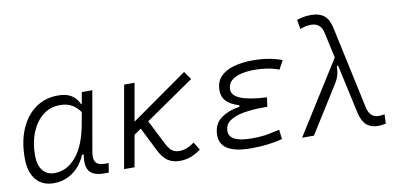

<svg xmlns="http://www.w3.org/2000/svg" viewBox="-71 -963 2485 1194"><g transform="rotate(-10 1172.0 -366.0)"><path d="M439.9 -444.3 453.1 -517.6H519.5L453.1 -139.6Q445.3 -95.2 460.2 -74.5Q475.1 -53.7 518.1 -53.7H541L531.2 4.9H503.9Q435.5 4.9 410.2 -28.1Q384.8 -61 397.5 -133.8H387.2Q357.4 -64.9 304.7 -27.3Q252 10.3 184.1 10.3Q111.8 10.3 72 -38.1Q32.2 -86.4 32.2 -174.3Q32.2 -278.8 65.9 -357.2Q99.6 -435.5 160.4 -479Q221.2 -522.5 302.2 -522.5Q356 -522.5 387.7 -502.2Q419.4 -481.9 436 -444.3ZM304.2 -461.4Q242.2 -461.4 196 -424.6Q149.9 -387.7 124 -324.2Q98.1 -260.7 98.1 -180.2Q98.1 -118.2 125 -84.5Q151.9 -50.8 199.7 -50.8Q278.8 -50.8 336.9 -120.4Q395 -189.9 418.9 -325.7L431.2 -395Q411.1 -424.8 380.6 -443.1Q350.1 -461.4 304.2 -461.4Z M628.9 0 720.2 -517.6H786.1L744.1 -279.3L1101.1 -530.3L1136.7 -479.5L828.1 -266.6L907.2 -111.3Q924.3 -77.1 943.1 -64.2Q961.9 -51.3 986.3 -51.3Q1010.7 -51.3 1033.2 -59.6Q1055.7 -67.9 1083.5 -87.4L1113.8 -37.6Q1078.1 -12.2 1047.1 -1.2Q1016.1 9.8 979 9.8Q936 9.8 905 -10.7Q874 -31.2 847.7 -84L774.9 -230L730 -199.2L694.8 0Z M1430.2 9.8Q1235.4 9.8 1235.4 -106Q1235.4 -174.3 1282 -210.2Q1328.6 -246.1 1401.9 -256.8L1403.8 -267.1Q1297.9 -296.9 1297.9 -377.4Q1297.9 -432.6 1329.3 -465.3Q1360.8 -498 1414.3 -512.7Q1467.8 -527.3 1532.7 -527.3Q1637.2 -527.3 1717.8 -496.6L1688 -441.4Q1622.1 -467.3 1533.2 -467.3Q1488.3 -467.3 1449.5 -458.3Q1410.6 -449.2 1387.2 -428.5Q1363.8 -407.7 1363.8 -372.6Q1363.8 -295.9 1581.5 -285.6L1573.2 -227.1H1545.9Q1479.5 -227.1 1424.3 -217.5Q1369.1 -208 1335.9 -185.1Q1302.7 -162.1 1302.7 -120.6Q1302.7 -50.3 1444.3 -50.3Q1505.4 -50.3 1546.9 -58.1Q1588.4 -65.9 1621.1 -73.7L1628.4 -13.7Q1588.9 -2.9 1538.8 3.4Q1488.8 9.8 1430.2 9.8Z M2232.4 9.8Q2187 9.8 2159.7 -13.9Q2132.3 -37.6 2119.6 -90.8L2051.3 -403.3L2043 -400.4Q2042.5 -369.1 2035.6 -344.7Q2028.8 -320.3 2012.2 -293.9L1827.6 0H1752.9L2039.6 -456.1L2004.4 -617.7Q1996.6 -652.3 1977.5 -667.2Q1958.5 -682.1 1929.7 -682.1Q1907.2 -682.1 1892.3 -678.5Q1877.4 -674.8 1859.9 -667.5L1849.6 -727.1Q1871.1 -734.4 1892.3 -738.3Q1913.6 -742.2 1941.9 -742.2Q1990.7 -742.2 2020.8 -718.8Q2050.8 -695.3 2063 -640.6L2176.3 -114.7Q2184.6 -80.6 2202.6 -65.4Q2220.7 -50.3 2249.5 -50.3Q2253.4 -50.3 2261.2 -51.3Q2269 -52.2 2283.2 -54.2L2280.8 3.9Q2258.8 9.8 2232.4 9.8Z"/></g></svg>

Font: Cascadia Code Light
Style: Italic
Weight: 300
Italic angle: -10°
Monospace: yes
Designer: Aaron Bell
Foundry: Saja Typeworks
Version: Version 2404.023; ttfautohint (v1.8.4)